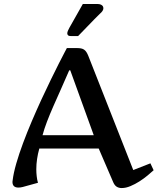

<svg xmlns="http://www.w3.org/2000/svg" viewBox="-20 -931 790 963"><path d="M475.1 -186H177.2Q169.9 -160.2 166 -134Q162.1 -107.9 162.1 -82Q162.1 -64 164.1 -46.9Q166 -29.8 170.4 -14.2L94.2 6.8Q82.5 9.8 72.3 9.8Q42.5 9.8 42.5 -19Q42.5 -21.5 43 -22.9Q43.5 -24.4 43.5 -26.9Q47.9 -63.5 61.8 -111.6Q75.7 -159.7 95.7 -213.4Q115.7 -267.1 139.6 -323.2Q163.6 -379.4 188 -432.4Q212.4 -485.4 235.4 -532.2Q258.3 -579.1 276.1 -614.3Q293.9 -649.4 304.7 -669.7Q315.4 -689.9 315.4 -689.9H365.2Q377.4 -689.9 386.2 -688.2Q395 -686.5 401.6 -682.1Q408.2 -677.7 413.3 -669.9Q418.5 -662.1 423.3 -649.9L648.4 -78.1L734.4 -111.8L750.5 -77.1Q738.3 -65.9 719.7 -50.5Q701.2 -35.2 679.4 -21.2Q657.7 -7.3 634.5 2.4Q611.3 12.2 590.3 12.2Q576.7 12.2 565.9 5.9Q555.2 -0.5 548.3 -16.1ZM327.1 -578.1Q305.7 -528.3 285.4 -483.2Q265.1 -438 247.3 -397.5Q229.5 -356.9 215.6 -320.6Q201.7 -284.2 193.4 -252.9H450.2L332.5 -578.1ZM395.5 -911.1H467.3Q472.2 -911.1 477.8 -910.2Q483.4 -909.2 488 -906.7Q492.7 -904.3 495.6 -900.1Q498.5 -896 498.5 -889.2Q498.5 -877 481.4 -862.3Q477.1 -857.9 469.7 -850.8Q462.4 -843.8 453.9 -835Q445.3 -826.2 436 -816.4Q426.8 -806.6 417.5 -797.4Q396 -774.9 371.6 -750H336.4Q325.7 -750 321.5 -753.9Q317.4 -757.8 317.4 -763.2Q317.4 -769 320.6 -776.6Q323.7 -784.2 327.6 -791Z"/></svg>

Font: Artifika
Style: Medium
Weight: 500
Designer: Yulya Zhdanova | Cyreal.org
Foundry: Yulya Zhdanova | Cyreal
Version: Version 1.000